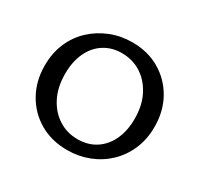

<svg xmlns="http://www.w3.org/2000/svg" viewBox="-145 -849 1078 1039"><g transform="rotate(30 394.0 -329.0)"><path d="M387 12Q290 12 215 -31.5Q140 -75 97 -151.5Q54 -228 54 -325Q54 -403 81.5 -466.5Q109 -530 157.5 -575Q206 -620 269 -645Q332 -670 404 -670Q500 -670 574.5 -626.5Q649 -583 692 -507Q735 -431 735 -333Q735 -255 707.5 -191.5Q680 -128 632 -82.5Q584 -37 521 -12.5Q458 12 387 12ZM406 -67Q471 -67 519 -98Q567 -129 593.5 -185.5Q620 -242 620 -317Q620 -401 588 -462.5Q556 -524 503 -557.5Q450 -591 383 -591Q321 -591 273 -560.5Q225 -530 198.5 -473.5Q172 -417 172 -341Q172 -257 203.5 -195.5Q235 -134 288 -100.5Q341 -67 406 -67Z"/></g></svg>

Font: Ysabeau Office SemiBold
Style: Regular
Weight: 600
Designer: Christian Thalmann (Catharsis Fonts)
Version: Version 2.001;gftools[0.9.30]; featfreeze: tnum,lnum,ss02